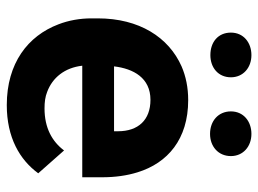

<svg xmlns="http://www.w3.org/2000/svg" viewBox="-120 -650 779 580"><g transform="rotate(90 270.0 -359.5)"><path d="M503 -85 434 -163C407 -127 366 -104 307 -104C288 -104 272 -106 257 -112C214 -128 184 -165 178 -218H515V-278C515 -317 510 -353 500 -385C472 -476 400 -538 282 -538C244 -538 210 -531 180 -518C92 -479 35 -390 35 -265V-246C35 -211 41 -177 53 -146C88 -54 170 10 297 10C395 10 462 -29 503 -85ZM376 -326V-314H180C187 -373 215 -424 281 -424C342 -424 376 -387 376 -326ZM146 -605C184 -605 213 -629 213 -667C213 -704 184 -729 146 -729C108 -729 78 -705 78 -667C78 -628 107 -605 146 -605ZM384 -604C422 -604 451 -629 451 -667C451 -704 422 -729 384 -729C346 -729 316 -705 316 -667C316 -629 345 -604 384 -604Z"/></g></svg>

Font: Asimov
Style: Regular
Weight: 500
Designer: Google
Version: Version 2.000980; 2014